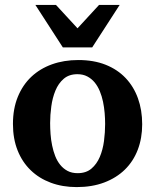

<svg xmlns="http://www.w3.org/2000/svg" viewBox="-20 -742 624 774"><path d="M403.8 -242.2Q403.8 -263.2 401.9 -286.4Q399.9 -309.6 395.3 -332Q390.6 -354.5 382.3 -374.5Q374 -394.5 361.6 -409.7Q349.1 -424.8 332 -433.8Q314.9 -442.9 292 -442.9Q258.3 -442.9 236.8 -424.3Q215.3 -405.8 203.4 -376.7Q191.4 -347.7 186.8 -313Q182.1 -278.3 182.1 -246.1Q182.1 -224.6 183.8 -201.2Q185.5 -177.7 190.2 -155.3Q194.8 -132.8 202.6 -112.8Q210.4 -92.8 222.9 -77.4Q235.4 -62 252.4 -53Q269.5 -43.9 293 -43.9Q327.1 -43.9 348.6 -62.3Q370.1 -80.6 382.3 -109.4Q394.5 -138.2 399.2 -173.3Q403.8 -208.5 403.8 -242.2ZM553.2 -241.2Q553.2 -185.1 535.4 -138.4Q517.6 -91.8 483.4 -58.3Q449.2 -24.9 400.1 -6.3Q351.1 12.2 289.1 12.2Q231.9 12.2 184.8 -5.4Q137.7 -22.9 103.8 -55.7Q69.8 -88.4 51 -135.5Q32.2 -182.6 32.2 -242.2Q32.2 -303.7 51.8 -351.6Q71.3 -399.4 106.2 -432.4Q141.1 -465.3 189.5 -482.7Q237.8 -500 295.9 -500Q357.9 -500 405.8 -481Q453.6 -461.9 486.3 -427.5Q519 -393.1 536.1 -345.7Q553.2 -298.3 553.2 -241.2ZM351.6 -550.8H233.4L122.6 -722.2H205.6L292.5 -627.9L379.4 -722.2H462.4Z"/></svg>

Font: Charis SIL Am
Style: Bold
Weight: 700
Foundry: SIL International
Version: Version 5.000